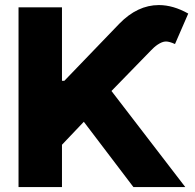

<svg xmlns="http://www.w3.org/2000/svg" viewBox="-20 -757 788 777"><path d="M230.8 -727.3V-430H240.4L462.7 -660.9Q536.2 -736.5 622.9 -736.5Q680.8 -736.5 741.8 -702.1L688.2 -578.8Q665.5 -589.1 651.6 -589.1Q643.5 -589.1 634.9 -585.6Q626.4 -582 618.4 -576.7Q610.4 -571.4 603.3 -565Q596.2 -558.6 590.9 -552.9L431.1 -388.8L729.8 0H519.9L319.2 -264.2L230.8 -171.2V0H55V-727.3Z"/></svg>

Font: Inter P Extra Bold
Style: Regular
Weight: 800
Designer: Rasmus Andersson
Foundry: rsms
Version: Version 3.018;git-588b23468